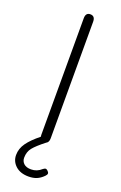

<svg xmlns="http://www.w3.org/2000/svg" viewBox="-174 -758 642 1015"><g transform="rotate(20 147.5 -251.0)"><path d="M224 158Q224 165 215 174Q197 192 177.5 200Q158 208 132 208Q86 208 59 183.5Q32 159 32 123Q32 87 54.5 55.5Q77 24 122 -12Q121 -15 121 -22V-678Q121 -710 147 -710Q174 -710 174 -678V-22Q174 1 159 8Q114 43 95.5 66Q77 89 77 122Q77 142 91 155Q105 168 132 168Q165 168 190 145Q199 138 204 138Q210 138 217 145Q224 152 224 158Z"/></g></svg>

Font: Kodchasan ExtraLight
Style: Regular
Weight: 275
Version: Version 1.000; ttfautohint (v1.6)